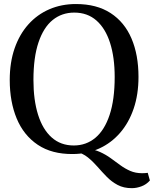

<svg xmlns="http://www.w3.org/2000/svg" viewBox="-20 -772 782 976"><path d="M650 184.5Q608.5 184.5 578 168.2Q547.5 152 523 127Q498.5 102 475.5 75.5Q452.5 49 426.5 28Q400.5 7 366.5 -0.5L419.5 -16.5Q458.5 -13 488.2 0.5Q518 14 543 32.2Q568 50.5 592 68Q616 85.5 642.5 97Q669 108.5 703 108.5Q713.5 108.5 719.8 107.8Q726 107 731 106.5L742 145.5Q724 166 699 175.2Q674 184.5 650 184.5ZM350.5 11Q243.5 12 172 -36Q100.5 -84 65 -169.2Q29.5 -254.5 29.5 -365.5Q29.5 -454.5 54.2 -526Q79 -597.5 124.2 -648Q169.5 -698.5 231 -725Q292.5 -751.5 366 -751.5Q471.5 -751.5 542.2 -705.5Q613 -659.5 648.5 -576.2Q684 -493 684 -381Q684 -292 659.5 -220Q635 -148 590.2 -96.5Q545.5 -45 484.5 -17.2Q423.5 10.5 350.5 11ZM355 -32.5Q418 -32.5 464.8 -71.5Q511.5 -110.5 537.2 -188Q563 -265.5 563 -380.5Q563 -480.5 539.5 -554Q516 -627.5 470.2 -667.8Q424.5 -708 357.5 -708Q294.5 -708 248 -670.5Q201.5 -633 175.8 -556.8Q150 -480.5 150 -365.5Q150 -263.5 173.5 -188.8Q197 -114 242.8 -73.2Q288.5 -32.5 355 -32.5Z"/></svg>

Font: Merriweather 60pt
Style: Regular
Weight: 400
Version: Version 2.100